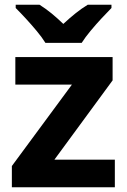

<svg xmlns="http://www.w3.org/2000/svg" viewBox="-20 -786 533 806"><path d="M462.1 0H29.8V-89.1L281.9 -430.8H44.4V-546.4H452.7V-448.6L208.3 -115.6H462.1ZM170.7 -606Q156.5 -629 134.2 -655.8Q111.9 -682.6 88.2 -708.3Q64.5 -734 45.9 -752.4V-766H146.1Q172.1 -749.6 196.2 -729.9Q220.2 -710.2 245.8 -685.6Q272.2 -710.2 297.2 -730.2Q322.1 -750.2 348.1 -766H447.9V-752.4Q430.1 -734.6 406.3 -708.9Q382.4 -683.2 359.9 -656.1Q337.4 -629 322.9 -606Z"/></svg>

Font: Noto Sans Meetei Mayek
Style: Regular
Weight: 400
Designer: Monotype Design Team and Neelakash Kshetrimayum
Foundry: Monotype Imaging Inc.
Version: Version 2.002